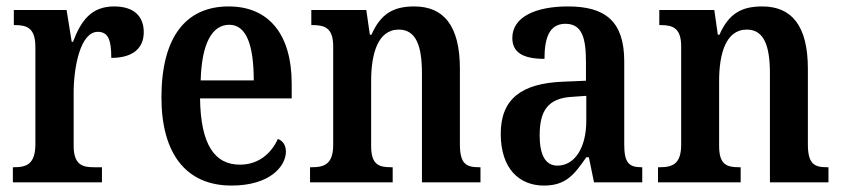

<svg xmlns="http://www.w3.org/2000/svg" viewBox="-20 -567 2619 597"><path d="M20 0H297V-47H271C236 -47 209 -55 209 -114V-278C209 -359 230 -468 284 -468C317 -468 326 -442 326 -387C392 -387 427 -416 427 -467C427 -515 398 -547 335 -547C264 -547 232 -503 207 -437H203L187 -536H23V-489H26C64 -489 90 -480 90 -421V-119C90 -56 62 -47 23 -47H20Z M700 10C818 10 869 -49 869 -96C869 -117 858 -130 844 -135C824 -91 785 -55 726 -55C647 -55 604 -118 602 -261H887V-306C887 -464 813 -547 691 -547C558 -547 482 -452 482 -264C482 -90 558 10 700 10ZM769 -317H604C607 -429 638 -490 693 -490C748 -490 769 -422 769 -317Z M944 0H1201V-47H1196C1158 -47 1134 -55 1134 -113V-315C1134 -398 1154 -475 1220 -475C1274 -475 1292 -424 1292 -338V0H1474V-47H1470C1431 -47 1410 -56 1410 -118V-353C1410 -488 1359 -547 1268 -547C1204 -547 1164 -525 1135 -459H1130L1119 -536H948V-489H952C990 -489 1016 -480 1016 -423V-117C1016 -56 988 -47 949 -47H944Z M1671 10C1739 10 1765 -23 1803 -78H1811L1827 0H1977V-47H1974C1934 -47 1921 -63 1921 -118V-376C1921 -501 1862 -547 1746 -547C1647 -547 1573 -515 1573 -449C1573 -404 1606 -384 1673 -384C1673 -449 1688 -493 1738 -493C1791 -493 1802 -447 1802 -373V-316L1731 -313C1601 -308 1537 -259 1537 -151C1537 -41 1596 10 1671 10ZM1713 -52C1675 -52 1658 -87 1658 -146C1658 -222 1683 -262 1760 -266L1803 -269V-191C1803 -109 1768 -52 1713 -52Z M2026 0H2283V-47H2278C2240 -47 2216 -55 2216 -113V-315C2216 -398 2236 -475 2302 -475C2356 -475 2374 -424 2374 -338V0H2556V-47H2552C2513 -47 2492 -56 2492 -118V-353C2492 -488 2441 -547 2350 -547C2286 -547 2246 -525 2217 -459H2212L2201 -536H2030V-489H2034C2072 -489 2098 -480 2098 -423V-117C2098 -56 2070 -47 2031 -47H2026Z"/></svg>

Font: Noto Serif Tamil Condensed SemiBold
Style: Regular
Weight: 600
Width: 3
Designer: Indian Type Foundry, Tom Grace, and the Monotype Design Team
Foundry: Monotype Imaging Inc.
Version: Version 2.004